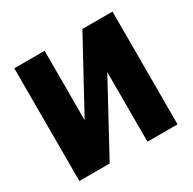

<svg xmlns="http://www.w3.org/2000/svg" viewBox="-123 -654 782 779"><g transform="rotate(-30 267.5 -264.0)"><path d="M36 0H178L355 -326V0H496V-528H355L178 -203V-528H36Z"/></g></svg>

Font: Asimov Pro
Style: Bd
Weight: 700
Designer: Google
Version: Version 2.000980; 2014